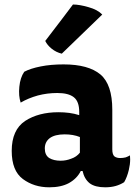

<svg xmlns="http://www.w3.org/2000/svg" viewBox="-20 -799 595 839"><path d="M340.8 -51.8Q348.6 -16.6 372.1 2Q395.5 19.5 439.5 19.5Q464.8 19.5 485.4 13.7Q505.9 7.8 522.5 -2.9Q535.2 -24.4 543 -56.6Q548.8 -81.1 548.8 -102.5Q548.8 -111.3 547.9 -120.1Q540 -115.2 529.3 -111.3Q517.6 -108.4 504.9 -108.4Q490.2 -108.4 480.5 -115.2Q470.7 -123 470.7 -146.5Q470.7 -204.1 470.7 -319.3Q470.7 -429.7 418.9 -473.6Q366.2 -517.6 257.8 -517.6Q202.1 -517.6 158.2 -508.8Q113.3 -500 85.9 -485.4Q68.4 -460 64.5 -419.9Q60.5 -379.9 70.3 -350.6Q103.5 -370.1 145.5 -381.8Q186.5 -392.6 230.5 -392.6Q279.3 -392.6 302.7 -374Q326.2 -355.5 326.2 -309.6Q326.2 -305.7 326.2 -295.9Q304.7 -302.7 282.2 -305.7Q259.8 -308.6 235.4 -308.6Q148.4 -308.6 89.8 -270.5Q31.2 -231.4 31.2 -139.6Q31.2 -52.7 80.1 -16.6Q128.9 19.5 195.3 19.5Q247.1 19.5 281.2 1Q316.4 -18.6 333 -51.8Q335.9 -51.8 340.8 -51.8ZM329.1 -131.8Q314.5 -113.3 291 -105.5Q268.6 -96.7 245.1 -96.7Q214.8 -96.7 195.3 -108.4Q175.8 -121.1 175.8 -150.4Q175.8 -178.7 197.3 -195.3Q219.7 -211.9 262.7 -211.9Q281.2 -211.9 297.9 -209Q314.5 -206.1 329.1 -200.2Q329.1 -177.7 329.1 -131.8ZM426.8 -735.4Q406.2 -756.8 367.2 -767.6Q327.1 -779.3 298.8 -779.3Q258.8 -725.6 177.7 -620.1Q186.5 -601.6 206.1 -585.9Q225.6 -570.3 250 -564.5Q308.6 -621.1 426.8 -735.4Z"/></svg>

Font: cl
Style: Bold
Weight: 400
Designer: Mitja Miklavcic
Version: Version 7.504; 2011; Build 1021